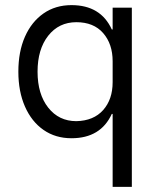

<svg xmlns="http://www.w3.org/2000/svg" viewBox="-20 -530 615 750"><path d="M420 200V-85H416.7Q373.3 10 259.2 10Q196.7 10 150 -22.5Q103.3 -55 77.5 -113.8Q51.7 -172.5 51.7 -250Q51.7 -328.3 77.5 -386.7Q103.3 -445 150 -477.5Q196.7 -510 259.2 -510Q373.3 -510 416.7 -415H420V-500H495V200ZM278.3 -56.7Q345.8 -58.3 382.9 -100Q420 -141.7 420 -209.2V-290.8Q420 -358.3 382.9 -400.8Q345.8 -443.3 278.3 -443.3Q210 -443.3 168.3 -390.4Q126.7 -337.5 126.7 -250Q126.7 -162.5 168.3 -109.6Q210 -56.7 278.3 -56.7Z"/></svg>

Font: Funnel Sans Light Light
Style: Regular
Weight: 300
Version: Version 1.000